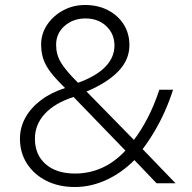

<svg xmlns="http://www.w3.org/2000/svg" viewBox="-20 -735 771 770"><path d="M280 15Q215.5 15 166 -10Q116.5 -35 88.2 -78.8Q60 -122.5 60 -179Q60 -224 82 -263.5Q104 -303 144.5 -333.5Q185 -364 241 -382Q204 -418 183 -445.5Q162 -473 153.5 -499Q145 -525 145 -557Q145 -600 169.2 -636Q193.5 -672 233.5 -693.5Q273.5 -715 321 -715Q372.5 -715 412.8 -694.2Q453 -673.5 476 -637.2Q499 -601 499 -554Q499 -495 454.2 -448.8Q409.5 -402.5 327 -368L517 -174Q545.5 -211 571.5 -260.8Q597.5 -310.5 619 -375H674Q659.5 -330 640.8 -288Q622 -246 599.5 -208Q577 -170 552 -137L684 0H608L519 -93Q466.5 -40.5 405.2 -12.8Q344 15 280 15ZM281 -39Q338 -39 388.8 -61.8Q439.5 -84.5 483 -131L275 -346Q200 -322 160 -278.8Q120 -235.5 120 -179Q120 -114.5 163 -76.8Q206 -39 281 -39ZM293 -403Q366 -429.5 402.5 -467.2Q439 -505 439 -552Q439 -599.5 406.2 -630.2Q373.5 -661 323 -661Q273 -661 239 -631Q205 -601 205 -555Q205 -517 224 -484.8Q243 -452.5 293 -403Z"/></svg>

Font: Geologica-Sharp
Style: Regular
Weight: 100
Designer: Sindre Bremnes, Frode Helland
Foundry: Monokrom Skriftforlag AS
Version: Version 1.010;gftools[0.9.28]